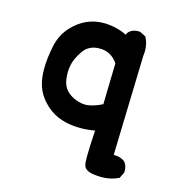

<svg xmlns="http://www.w3.org/2000/svg" viewBox="-90 -512 681 734"><g transform="rotate(15 250.0 -145.5)"><path d="M307.1 -23.4Q277.3 -18.1 250 -18.1Q221.2 -18.1 193.8 -23.9Q175.8 -28.3 160.2 -34.7Q128.4 -48.3 102.8 -75.4Q77.1 -102.5 66.9 -134.3Q57.6 -163.1 57.6 -199.7Q57.6 -243.2 68.4 -293.5Q78.6 -340.8 109.4 -373.5Q161.6 -429.2 233.9 -429.2Q245.1 -429.2 257.3 -427.7Q294.4 -423.3 325.2 -407.7Q327.6 -415 333.5 -420.9Q347.7 -433.1 368.2 -433.1Q371.1 -433.1 376 -432.6L399.4 -420.9L400.4 -418.9Q412.6 -395.5 412.6 -367.2Q412.6 -356.9 411.1 -346.2L399.9 47.9Q401.4 47.9 403.3 47.9Q425.8 47.9 443.8 60.5Q456.5 75.2 456.5 95.7Q456.5 98.6 456.1 103.5L444.3 127L441.9 127.9Q412.6 142.1 376 142.1Q364.3 142.1 351.6 140.6Q311 137.2 305.2 113.8Q302.7 106 302.7 81.5Q302.7 46.9 307.1 -23.4ZM243.7 -331.1Q200.7 -331.1 179.2 -299.8Q155.8 -265.6 151.4 -239.7Q148.4 -225.1 148.4 -210.9Q148.4 -196.8 150.4 -183.6Q155.3 -146 189.5 -125.5Q206.5 -115.2 229.5 -110.8Q236.3 -109.4 243.7 -109.4Q272.5 -109.4 311.5 -128.9L315.4 -291.5Q289.1 -331.1 243.7 -331.1Z"/></g></svg>

Font: Bakudai
Style: Bold
Weight: 700
Version: Version 1.48